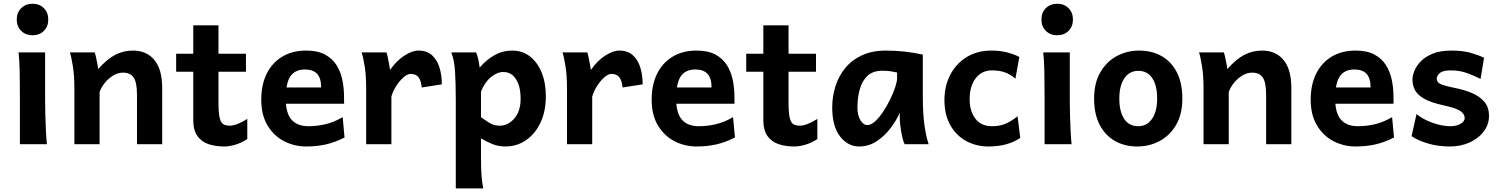

<svg xmlns="http://www.w3.org/2000/svg" viewBox="-20 -782 8130 1041"><path d="M80.6 -498H224.6Q224.6 -461.4 224.6 -419.9Q224.6 -378.4 224.6 -339.6Q224.6 -300.8 224.6 -272Q224.6 -243.2 224.6 -231.9Q224.6 -200.7 225.8 -156Q227.1 -111.3 229.2 -68.8Q231.4 -26.4 234.4 0H87.9Q87.9 -35.2 87.9 -82.5Q87.9 -129.9 87.9 -177Q87.9 -224.1 87.9 -258.8Q87.9 -330.1 86.7 -394.8Q85.4 -459.5 80.6 -498ZM70.8 -676.3Q70.8 -713.9 95 -737.8Q119.1 -761.7 156.2 -761.7Q193.8 -761.7 217.8 -737.8Q241.7 -713.9 241.7 -676.3Q241.7 -638.2 217.8 -614.5Q193.8 -590.8 156.2 -590.8Q119.1 -590.8 95 -614.5Q70.8 -638.2 70.8 -676.3Z M859.4 0H722.7Q722.7 0 722.7 -21Q722.7 -42 722.7 -75.2Q722.7 -108.4 722.7 -145.5Q722.7 -182.6 722.7 -215.6Q722.7 -248.5 722.7 -268.6Q722.7 -335.9 704.3 -362.1Q686 -388.2 647 -388.2Q619.1 -388.2 593.3 -372.3Q567.4 -356.4 548.1 -332.5Q528.8 -308.6 520 -283.2V0H383.3Q383.3 0 383.3 -21.7Q383.3 -43.5 383.3 -78.1Q383.3 -112.8 383.3 -153.6Q383.3 -194.3 383.3 -233.2Q383.3 -272 383.3 -300.3Q383.3 -372.1 375.2 -422.4Q367.2 -472.7 358.9 -498H493.2Q497.1 -488.3 500.7 -471.2Q504.4 -454.1 507.8 -436.5Q511.2 -418.9 512.7 -407.7Q559.1 -460.9 604 -484.4Q648.9 -507.8 700.7 -507.8Q774.9 -507.8 817.1 -456.8Q859.4 -405.8 859.4 -305.2Q859.4 -280.8 859.4 -242.9Q859.4 -205.1 859.4 -163.1Q859.4 -121.1 859.4 -84Q859.4 -46.9 859.4 -23.4Q859.4 0 859.4 0Z M1320.8 -137.2V-27.8Q1286.1 -5.9 1253.9 3.2Q1221.7 12.2 1195.3 12.2Q1149.4 12.2 1111.3 -0.2Q1073.2 -12.7 1050.5 -44.2Q1027.8 -75.7 1027.8 -131.8Q1027.8 -260.3 1027.8 -388.4Q1027.8 -516.6 1027.8 -644.5H1164.6Q1164.6 -540 1164.6 -435.3Q1164.6 -330.6 1164.6 -225.6Q1164.6 -170.4 1170.9 -143.6Q1177.2 -116.7 1190.9 -108.6Q1204.6 -100.6 1226.6 -100.6Q1261.7 -100.6 1320.8 -137.2ZM1313.5 -393.1H935.1V-490.7H1313.5Z M1845.7 -219.7H1470.7V-307.6H1721.2Q1721.2 -358.9 1699 -382.1Q1676.8 -405.3 1633.3 -405.3Q1580.6 -405.3 1554.9 -368.9Q1529.3 -332.5 1529.3 -246.6Q1529.3 -168.9 1560.5 -133.3Q1591.8 -97.7 1652.3 -97.7Q1700.2 -97.7 1746.3 -108.9Q1792.5 -120.1 1837.9 -147L1848.1 -36.6Q1795.4 -9.8 1746.3 1.2Q1697.3 12.2 1640.1 12.2Q1575.7 12.2 1520 -16.6Q1464.4 -45.4 1430.4 -102.1Q1396.5 -158.7 1396.5 -241.7Q1396.5 -322.8 1426 -382.3Q1455.6 -441.9 1510.3 -474.9Q1564.9 -507.8 1640.1 -507.8Q1701.7 -507.8 1741.5 -486.6Q1781.2 -465.3 1804 -429.7Q1826.7 -394 1835.9 -349.9Q1845.2 -305.7 1845.2 -259.8Q1845.2 -252.9 1845.5 -239.7Q1845.7 -226.6 1845.7 -219.7Z M2102.1 0H1965.3V-300.3Q1965.3 -372.1 1957.3 -422.4Q1949.2 -472.7 1940.9 -498H2075.2Q2079.1 -487.8 2082.8 -469.7Q2086.4 -451.7 2089.8 -433.1Q2093.3 -414.6 2094.7 -402.8Q2130.4 -453.6 2172.9 -480.7Q2215.3 -507.8 2248.5 -507.8Q2294.4 -507.8 2322.3 -482.7Q2350.1 -457.5 2362.8 -416Q2375.5 -374.5 2375.5 -324.7L2266.6 -307.6Q2264.2 -340.8 2250.5 -361.1Q2236.8 -381.3 2205.6 -381.3Q2189.5 -381.3 2168.5 -363.3Q2147.5 -345.2 2129.2 -317.1Q2110.8 -289.1 2102.1 -258.8Z M2426.8 -498H2561Q2566.4 -487.3 2571.8 -466.3Q2577.1 -445.3 2580.6 -415Q2614.3 -456.1 2659.4 -481.9Q2704.6 -507.8 2757.8 -507.8Q2812.5 -507.8 2853.3 -476.1Q2894 -444.3 2916.7 -388.7Q2939.5 -333 2939.5 -261.2Q2939.5 -177.7 2910.2 -116.5Q2880.9 -55.2 2831.3 -21.5Q2781.7 12.2 2721.7 12.2Q2683.1 12.2 2652.6 0.2Q2622.1 -11.7 2587.9 -31.7V73.2Q2587.9 131.8 2590.8 169.9Q2593.8 208 2600.1 239.3H2451.2Q2451.2 120.1 2451.2 1.2Q2451.2 -117.7 2451.2 -236.8Q2451.2 -328.1 2447.3 -392.3Q2443.4 -456.5 2426.8 -498ZM2587.9 -285.6V-146.5Q2625.5 -119.1 2644.8 -109.9Q2664.1 -100.6 2689.5 -100.6Q2734.4 -100.6 2768.6 -139.6Q2802.7 -178.7 2802.7 -246.6Q2802.7 -313 2777.8 -352.3Q2752.9 -391.6 2708.5 -391.6Q2675.8 -391.6 2642.3 -364.5Q2608.9 -337.4 2587.9 -285.6Z M3190.9 0H3054.2V-300.3Q3054.2 -372.1 3046.1 -422.4Q3038.1 -472.7 3029.8 -498H3164.1Q3168 -487.8 3171.6 -469.7Q3175.3 -451.7 3178.7 -433.1Q3182.1 -414.6 3183.6 -402.8Q3219.2 -453.6 3261.7 -480.7Q3304.2 -507.8 3337.4 -507.8Q3383.3 -507.8 3411.1 -482.7Q3439 -457.5 3451.7 -416Q3464.4 -374.5 3464.4 -324.7L3355.5 -307.6Q3353 -340.8 3339.4 -361.1Q3325.7 -381.3 3294.4 -381.3Q3278.3 -381.3 3257.3 -363.3Q3236.3 -345.2 3218 -317.1Q3199.7 -289.1 3190.9 -258.8Z M3962.4 -219.7H3587.4V-307.6H3837.9Q3837.9 -358.9 3815.7 -382.1Q3793.5 -405.3 3750 -405.3Q3697.3 -405.3 3671.6 -368.9Q3646 -332.5 3646 -246.6Q3646 -168.9 3677.2 -133.3Q3708.5 -97.7 3769 -97.7Q3816.9 -97.7 3863 -108.9Q3909.2 -120.1 3954.6 -147L3964.8 -36.6Q3912.1 -9.8 3863 1.2Q3814 12.2 3756.8 12.2Q3692.4 12.2 3636.7 -16.6Q3581.1 -45.4 3547.1 -102.1Q3513.2 -158.7 3513.2 -241.7Q3513.2 -322.8 3542.7 -382.3Q3572.3 -441.9 3627 -474.9Q3681.6 -507.8 3756.8 -507.8Q3818.4 -507.8 3858.2 -486.6Q3897.9 -465.3 3920.7 -429.7Q3943.4 -394 3952.6 -349.9Q3961.9 -305.7 3961.9 -259.8Q3961.9 -252.9 3962.2 -239.7Q3962.4 -226.6 3962.4 -219.7Z M4411.6 -137.2V-27.8Q4377 -5.9 4344.7 3.2Q4312.5 12.2 4286.1 12.2Q4240.2 12.2 4202.1 -0.2Q4164.1 -12.7 4141.4 -44.2Q4118.7 -75.7 4118.7 -131.8Q4118.7 -260.3 4118.7 -388.4Q4118.7 -516.6 4118.7 -644.5H4255.4Q4255.4 -540 4255.4 -435.3Q4255.4 -330.6 4255.4 -225.6Q4255.4 -170.4 4261.7 -143.6Q4268.1 -116.7 4281.7 -108.6Q4295.4 -100.6 4317.4 -100.6Q4352.5 -100.6 4411.6 -137.2ZM4404.3 -393.1H4025.9V-490.7H4404.3Z M5015.1 0H4885.3Q4878.4 -11.7 4872.1 -38.8Q4865.7 -65.9 4862.1 -95.5Q4858.4 -125 4858.4 -143.1V-170.9Q4840.3 -128.9 4808.1 -86.7Q4775.9 -44.4 4732.9 -16.1Q4689.9 12.2 4638.7 12.2Q4577.1 12.2 4534.7 -42.2Q4492.2 -96.7 4492.2 -200.2Q4492.2 -258.3 4509.3 -313.2Q4526.4 -368.2 4562 -412.1Q4597.7 -456.1 4652.8 -481.9Q4708 -507.8 4783.7 -507.8Q4836.9 -507.8 4889.4 -501.7Q4941.9 -495.6 4983.4 -485.8V-258.8Q4983.4 -166.5 4992.2 -103.8Q5001 -41 5015.1 0ZM4843.8 -356.4V-388.7Q4833.5 -391.1 4814 -394.8Q4794.4 -398.4 4763.2 -398.4Q4711.9 -398.4 4682.6 -370.1Q4653.3 -341.8 4641.1 -296.4Q4628.9 -251 4628.9 -200.2Q4628.9 -157.2 4644.8 -130.6Q4660.6 -104 4682.6 -104Q4703.1 -104 4725.3 -124.5Q4747.6 -145 4768.6 -176.8Q4789.6 -208.5 4806.6 -243.7Q4823.7 -278.8 4833.7 -309.3Q4843.8 -339.8 4843.8 -356.4Z M5506.8 -473.1 5485.4 -355Q5460 -377.9 5429.7 -389.2Q5399.4 -400.4 5357.9 -400.4Q5303.2 -400.4 5270.3 -357.9Q5237.3 -315.4 5237.3 -244.1Q5237.3 -179.7 5268.3 -138.7Q5299.3 -97.7 5357.9 -97.7Q5401.9 -97.7 5433.6 -111.8Q5465.3 -126 5497.1 -151.4L5511.7 -34.2Q5478.5 -11.7 5436 0.2Q5393.6 12.2 5338.9 12.2Q5273.4 12.2 5219.2 -17.1Q5165 -46.4 5132.8 -102.8Q5100.6 -159.2 5100.6 -239.3Q5100.6 -315.4 5132.1 -376.2Q5163.6 -437 5220.9 -472.4Q5278.3 -507.8 5355.5 -507.8Q5403.8 -507.8 5441.9 -497.6Q5480 -487.3 5506.8 -473.1Z M5636.2 -498H5780.3Q5780.3 -461.4 5780.3 -419.9Q5780.3 -378.4 5780.3 -339.6Q5780.3 -300.8 5780.3 -272Q5780.3 -243.2 5780.3 -231.9Q5780.3 -200.7 5781.5 -156Q5782.7 -111.3 5784.9 -68.8Q5787.1 -26.4 5790 0H5643.6Q5643.6 -35.2 5643.6 -82.5Q5643.6 -129.9 5643.6 -177Q5643.6 -224.1 5643.6 -258.8Q5643.6 -330.1 5642.3 -394.8Q5641.1 -459.5 5636.2 -498ZM5626.5 -676.3Q5626.5 -713.9 5650.6 -737.8Q5674.8 -761.7 5711.9 -761.7Q5749.5 -761.7 5773.4 -737.8Q5797.4 -713.9 5797.4 -676.3Q5797.4 -638.2 5773.4 -614.5Q5749.5 -590.8 5711.9 -590.8Q5674.8 -590.8 5650.6 -614.5Q5626.5 -638.2 5626.5 -676.3Z M5912.1 -247.6Q5912.1 -331.5 5945.6 -389.6Q5979 -447.8 6034.7 -477.8Q6090.3 -507.8 6156.2 -507.8Q6225.6 -507.8 6278.3 -477.8Q6331.1 -447.8 6360.8 -389.6Q6390.6 -331.5 6390.6 -247.6Q6390.6 -163.6 6357.2 -105.7Q6323.7 -47.9 6268.1 -17.8Q6212.4 12.2 6146.5 12.2Q6077.6 12.2 6024.9 -17.8Q5972.2 -47.9 5942.1 -105.7Q5912.1 -163.6 5912.1 -247.6ZM6048.8 -247.6Q6048.8 -177.7 6075 -137.7Q6101.1 -97.7 6151.4 -97.7Q6198.7 -97.7 6226.3 -137.7Q6253.9 -177.7 6253.9 -247.6Q6253.9 -317.9 6227.8 -357.9Q6201.7 -397.9 6151.4 -397.9Q6104 -397.9 6076.4 -357.9Q6048.8 -317.9 6048.8 -247.6Z M6981.4 0H6844.7Q6844.7 0 6844.7 -21Q6844.7 -42 6844.7 -75.2Q6844.7 -108.4 6844.7 -145.5Q6844.7 -182.6 6844.7 -215.6Q6844.7 -248.5 6844.7 -268.6Q6844.7 -335.9 6826.4 -362.1Q6808.1 -388.2 6769 -388.2Q6741.2 -388.2 6715.3 -372.3Q6689.5 -356.4 6670.2 -332.5Q6650.9 -308.6 6642.1 -283.2V0H6505.4Q6505.4 0 6505.4 -21.7Q6505.4 -43.5 6505.4 -78.1Q6505.4 -112.8 6505.4 -153.6Q6505.4 -194.3 6505.4 -233.2Q6505.4 -272 6505.4 -300.3Q6505.4 -372.1 6497.3 -422.4Q6489.3 -472.7 6481 -498H6615.2Q6619.1 -488.3 6622.8 -471.2Q6626.5 -454.1 6629.9 -436.5Q6633.3 -418.9 6634.8 -407.7Q6681.2 -460.9 6726.1 -484.4Q6771 -507.8 6822.8 -507.8Q6897 -507.8 6939.2 -456.8Q6981.4 -405.8 6981.4 -305.2Q6981.4 -280.8 6981.4 -242.9Q6981.4 -205.1 6981.4 -163.1Q6981.4 -121.1 6981.4 -84Q6981.4 -46.9 6981.4 -23.4Q6981.4 0 6981.4 0Z M7535.6 -219.7H7160.6V-307.6H7411.1Q7411.1 -358.9 7388.9 -382.1Q7366.7 -405.3 7323.2 -405.3Q7270.5 -405.3 7244.9 -368.9Q7219.2 -332.5 7219.2 -246.6Q7219.2 -168.9 7250.5 -133.3Q7281.7 -97.7 7342.3 -97.7Q7390.1 -97.7 7436.3 -108.9Q7482.4 -120.1 7527.8 -147L7538.1 -36.6Q7485.4 -9.8 7436.3 1.2Q7387.2 12.2 7330.1 12.2Q7265.6 12.2 7210 -16.6Q7154.3 -45.4 7120.4 -102.1Q7086.4 -158.7 7086.4 -241.7Q7086.4 -322.8 7116 -382.3Q7145.5 -441.9 7200.2 -474.9Q7254.9 -507.8 7330.1 -507.8Q7391.6 -507.8 7431.4 -486.6Q7471.2 -465.3 7493.9 -429.7Q7516.6 -394 7525.9 -349.9Q7535.2 -305.7 7535.2 -259.8Q7535.2 -252.9 7535.4 -239.7Q7535.6 -226.6 7535.6 -219.7Z M8026.4 -468.8 8007.3 -354Q7980 -368.2 7938.2 -384.3Q7896.5 -400.4 7845.7 -400.4Q7802.7 -400.4 7786.4 -385.7Q7770 -371.1 7770 -356.4Q7770 -344.7 7776.6 -336.4Q7783.2 -328.1 7804 -321Q7824.7 -314 7867.7 -305.2Q7918.5 -295.4 7960.7 -277.6Q8002.9 -259.8 8028.1 -230Q8053.2 -200.2 8053.2 -153.8Q8053.2 -106.9 8024.9 -69.3Q7996.6 -31.7 7948.5 -9.8Q7900.4 12.2 7840.8 12.2Q7775.4 12.2 7720.2 -4.6Q7665 -21.5 7633.3 -43.9L7660.2 -163.6Q7696.3 -133.8 7748.3 -115.7Q7800.3 -97.7 7843.3 -97.7Q7877.9 -97.7 7899.7 -111.1Q7921.4 -124.5 7921.4 -141.6Q7921.4 -163.1 7898.9 -179.4Q7876.5 -195.8 7806.6 -210.9Q7737.3 -226.1 7700.9 -247.1Q7664.6 -268.1 7651.4 -294.4Q7638.2 -320.8 7638.2 -351.6Q7638.2 -369.6 7647.9 -395.8Q7657.7 -421.9 7681.4 -447.5Q7705.1 -473.1 7746.3 -490.5Q7787.6 -507.8 7850.6 -507.8Q7910.2 -507.8 7954.1 -495.4Q7998 -482.9 8026.4 -468.8Z"/></svg>

Font: Andika
Style: Bold
Weight: 700
Designer: Victor Gaultney, Annie Olsen, Julie Remington, Don Collingsworth, Eric Hays, Becca Hirsbrunner
Foundry: SIL International
Version: Version 6.101